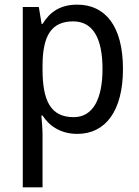

<svg xmlns="http://www.w3.org/2000/svg" viewBox="-20 -566 599 826"><path d="M312 -546C239 -546 194 -514 163 -463H159L147 -536H78V240H163V13C163 -11 160 -45 158 -69H163C192 -24 241 10 313 10C433 10 509 -88 509 -269C509 -454 433 -546 312 -546ZM295 -474C382 -474 421 -398 421 -269C421 -142 381 -62 297 -62C198 -62 163 -132 163 -268V-286C164 -413 201 -474 295 -474Z"/></svg>

Font: Noto Sans Gurmukhi UI SemiCondensed
Style: Regular
Weight: 400
Width: 4
Designer: Jelle Bosma - Monotype Design Team
Foundry: Monotype Imaging Inc.
Version: Version 2.004